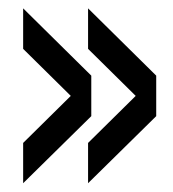

<svg xmlns="http://www.w3.org/2000/svg" viewBox="-20 -536 404 448"><path d="M185.5 -422V-516.5L344.5 -359.5V-265ZM185.5 -108.5V-202.5L344.5 -359.5V-265ZM34 -422V-516.5L193 -359.5V-265ZM34 -108.5V-202.5L193 -359.5V-265Z"/></svg>

Font: Big Shoulders Text Thin SemiBold
Style: Regular
Weight: 600
Version: Version 2.002